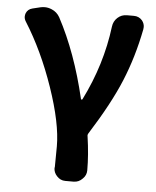

<svg xmlns="http://www.w3.org/2000/svg" viewBox="-54 -608 697 857"><g transform="rotate(5 294.5 -179.5)"><path d="M364.3 147.5Q364.3 169.9 347.7 185.5Q331.1 203.1 307.6 203.1H270.5Q248 203.1 232.4 185.5Q217.8 169.9 217.8 149.4Q217.8 147.5 218.8 145.5Q219.7 115.2 219.7 52.7Q219.7 -50.8 165.5 -208.5Q111.3 -366.2 33.2 -490.2Q26.4 -501 26.4 -511.7Q26.4 -519.5 29.3 -527.3Q37.1 -545.9 57.6 -550.8L93.8 -559.6Q103.5 -561.5 112.3 -561.5Q127.9 -561.5 143.6 -554.7Q167 -544.9 179.7 -522.5Q260.7 -371.1 308.6 -167Q308.6 -165 311.5 -165Q314.5 -165 315.4 -167Q396.5 -329.1 418 -501Q420.9 -525.4 438.5 -541.5Q456.1 -557.6 480.5 -557.6H511.7Q534.2 -557.6 548.8 -541Q559.6 -527.3 559.6 -511.7Q559.6 -506.8 558.6 -501Q534.2 -376 489.7 -268.1Q445.3 -160.2 354.5 -16.6Q350.6 -9.8 352.5 -2.9Q364.3 78.1 364.3 147.5Z"/></g></svg>

Font: Gen Jyuu Gothic Bold
Style: Bold
Weight: 700
Designer: [Source Han Sans]
Ryoko NISHIZUKA  (kana & ideographs); Paul D. Hunt (Latin, Greek & Cyrillic); Wenlong ZHANG  (bopomofo
Version: Version 1.002.20150607